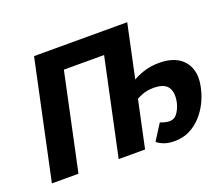

<svg xmlns="http://www.w3.org/2000/svg" viewBox="-112 -825 1170 1005"><g transform="rotate(-20 473.5 -323.0)"><path d="M22 0 162 -658H310L170 0ZM184 -538 210 -658H633L608 -538ZM394 0 534 -658H681L541 0ZM703 12Q666 12 641.5 2Q617 -8 606 -19L662 -107Q670 -103 685.5 -99Q701 -95 713 -95Q739 -95 755 -116Q771 -137 780 -169Q793 -225 773 -256.5Q753 -288 692 -288Q655 -288 624.5 -275.5Q594 -263 569 -245L567 -328Q594 -349 624.5 -365.5Q655 -382 690 -391.5Q725 -401 764 -401Q827 -401 868 -376.5Q909 -352 924.5 -306Q940 -260 924 -196Q916 -160 897.5 -123Q879 -86 851 -55.5Q823 -25 786 -6.5Q749 12 703 12Z"/></g></svg>

Font: Ysabeau Office ExtraBold
Style: Italic
Weight: 800
Italic angle: -12°
Designer: Christian Thalmann (Catharsis Fonts)
Version: Version 2.001;gftools[0.9.30]; featfreeze: tnum,lnum,ss02